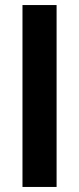

<svg xmlns="http://www.w3.org/2000/svg" viewBox="-20 -740 312 760"><path d="M69 0V-720H204V0Z"/></svg>

Font: DM Sans 10pt
Style: Bold
Weight: 700
Version: Version 4.004;gftools[0.9.30]